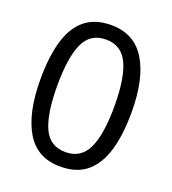

<svg xmlns="http://www.w3.org/2000/svg" viewBox="-134 -826 840 938"><g transform="rotate(20 286.0 -357.5)"><path d="M523 -358Q523 -243 499 -160.5Q475 -78 423 -34Q371 10 285 10Q164 10 106.5 -87.5Q49 -185 49 -358Q49 -474 72.5 -556Q96 -638 148 -681.5Q200 -725 285 -725Q405 -725 464 -628.5Q523 -532 523 -358ZM137 -358Q137 -211 170.5 -138Q204 -65 285 -65Q365 -65 399.5 -137.5Q434 -210 434 -358Q434 -504 399.5 -577Q365 -650 285 -650Q204 -650 170.5 -577Q137 -504 137 -358Z"/></g></svg>

Font: Noto Sans Tamil Supplement
Style: Regular
Weight: 400
Designer: Ek Type
Foundry: Ek Type
Version: Version 2.001; ttfautohint (v1.8.4.7-5d5b)